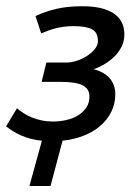

<svg xmlns="http://www.w3.org/2000/svg" viewBox="-43 -457 453 631"><path d="M94.7 5.4Q55.7 1.5 26.1 -12Q-3.4 -25.4 -22.9 -42L12.7 -101.1Q22.5 -92.8 34.7 -85Q46.9 -77.1 61.8 -71Q76.7 -64.9 94 -61.3Q111.3 -57.6 130.9 -57.6Q151.4 -57.6 172.6 -62Q193.8 -66.4 211.2 -76.4Q228.5 -86.4 239.7 -102.1Q251 -117.7 251 -140.1Q251 -165 229 -176.5Q207 -188 153.8 -188H93.8L109.4 -251.5H176.8Q192.4 -251.5 210.4 -257.6Q228.5 -263.7 243.7 -273.7Q258.8 -283.7 268.8 -296.1Q278.8 -308.6 278.8 -321.8Q278.8 -350.6 259.3 -360.8Q239.7 -371.1 198.2 -371.1Q181.2 -371.1 167 -369.1Q152.8 -367.2 140.1 -364Q127.4 -360.8 115.7 -356.4Q104 -352.1 92.3 -347.2L73.7 -404.3Q106.9 -419.9 143.6 -428.2Q180.2 -436.5 228 -436.5Q294.9 -436.5 330.3 -413.1Q365.7 -389.6 365.7 -344.2Q365.7 -322.8 357.2 -304.9Q348.6 -287.1 334.5 -272.7Q320.3 -258.3 302.2 -247.3Q284.2 -236.3 265.1 -229.5Q301.3 -219.7 318.6 -198.5Q335.9 -177.2 335.9 -147.9Q335.9 -115.2 322.5 -88.9Q309.1 -62.5 285.9 -42.7Q262.7 -22.9 231 -10.7Q199.2 1.5 162.6 5.4L123 154.3H53.7Z"/></svg>

Font: PT Astra Sans
Style: Italic
Weight: 400
Italic angle: -16°
Designer: A.Korolkova, I. Chaeva
Foundry: ParaType Ltd
Version: Version 1.001; ttfautohint (v1.6)